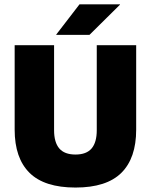

<svg xmlns="http://www.w3.org/2000/svg" viewBox="-20 -847 694 884"><path d="M327.5 16.5Q184.5 16.5 116 -51.2Q47.5 -119 47.5 -250V-639H229V-247.5Q229 -191.5 253 -163.5Q277 -135.5 327.5 -135.5Q378 -135.5 401.8 -163.5Q425.5 -191.5 425.5 -247.5V-639H607V-250Q607 -119 538.8 -51.2Q470.5 16.5 327.5 16.5ZM239 -688 346 -827H532.5V-825.5L392 -686.5H239Z"/></svg>

Font: Anek Devanagari Medium ExtraBold
Style: Regular
Weight: 800
Version: Version 1.003